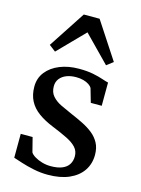

<svg xmlns="http://www.w3.org/2000/svg" viewBox="-125 -902 724 985"><g transform="rotate(15 236.5 -410.0)"><path d="M228 11Q189.5 11 152.5 3.2Q115.5 -4.5 86.2 -14Q57 -23.5 40 -29L40.5 -156H103.5L123 -79.5Q129 -69 145.8 -58.8Q162.5 -48.5 185 -42Q207.5 -35.5 231 -35.5Q268 -35.5 292 -45.5Q316 -55.5 327.2 -73.8Q338.5 -92 338.5 -116Q338.5 -143.5 321.2 -162.8Q304 -182 270.8 -198.5Q237.5 -215 190.5 -234Q143.5 -253 111 -276.8Q78.5 -300.5 61.8 -332.8Q45 -365 45 -408.5Q45 -453.5 71 -486.5Q97 -519.5 142 -537.8Q187 -556 243.5 -556Q287 -556 318.2 -549.8Q349.5 -543.5 370.8 -536.2Q392 -529 405 -526L404.5 -402.5H346.5L325.5 -475.5Q320.5 -485 308.5 -493Q296.5 -501 279 -505.8Q261.5 -510.5 240.5 -510.5Q212 -510.5 189.5 -501.8Q167 -493 154 -476.2Q141 -459.5 141 -436Q141 -404 158.8 -383.8Q176.5 -363.5 205.5 -349.5Q234.5 -335.5 267 -321.5Q299 -308 329.2 -293Q359.5 -278 383.8 -258.8Q408 -239.5 422.2 -213.2Q436.5 -187 436.5 -150Q436.5 -102.5 412 -66.2Q387.5 -30 341 -9.5Q294.5 11 228 11ZM101 -609 66.5 -635.5 194.5 -831H278.5L406.5 -635.5L372 -609L236.5 -747.5Z"/></g></svg>

Font: Merriweather 48pt Medium
Style: Regular
Weight: 500
Version: Version 2.100